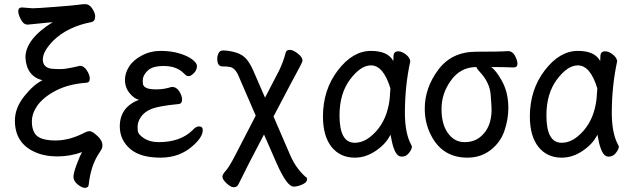

<svg xmlns="http://www.w3.org/2000/svg" viewBox="-20 -738 3040 928"><path d="M390 170Q376 170 355.5 153.5Q335 137 335 116Q335 99 350.5 57Q366 15 377 -3Q319 18 257 18Q195 18 149 -3Q52 -46 52 -155Q52 -216 97 -272.5Q142 -329 185 -350Q108 -370 103 -460Q103 -549 235 -631Q138 -622 114 -619Q99 -619 89.5 -631Q80 -643 74 -658.5Q68 -674 68 -684Q69 -702 86 -702L138 -698Q159 -698 249.5 -705Q340 -712 359.5 -715Q379 -718 392 -718Q412 -718 426 -696.5Q440 -675 440 -659Q440 -635 421 -631Q307 -609 238 -542Q187 -490 187 -451Q187 -412 228 -406Q245 -404 273 -404Q300 -404 367 -420Q385 -420 399.5 -398Q414 -376 414 -358Q414 -339 397 -338Q313 -332 252 -301Q191 -270 160 -227Q134 -189 134 -150Q134 -117 147 -95Q167 -59 249 -59Q317 -59 391 -98Q403 -104 412 -104Q422 -104 437 -93Q475 -63 475 -37Q475 -23 469 -13.5Q463 -4 451 15Q418 71 409 153Q408 170 390 170Z M756 24Q661 24 612 -16Q559 -60 559 -127Q559 -220 652 -256Q631 -259 607.5 -286.5Q584 -314 584 -353Q584 -384 603.5 -415.5Q623 -447 665 -469.5Q707 -492 757 -492Q806 -492 846.5 -480Q887 -468 909.5 -450.5Q932 -433 932 -419Q932 -399 917 -384.5Q902 -370 893 -370Q883 -370 877 -375.5Q871 -381 866 -386Q832 -419 771 -419Q716 -419 693 -396Q670 -373 670 -350Q670 -348 670.5 -335Q671 -322 685.5 -314Q700 -306 737 -306Q773 -306 810 -318Q833 -318 846.5 -296.5Q860 -275 860 -257Q860 -236 842 -235Q751 -226 716 -213Q681 -200 663 -175.5Q645 -151 645 -125Q645 -122 646 -105.5Q647 -89 675.5 -70Q704 -51 747 -51Q853 -51 912 -110Q927 -127 942 -127Q960 -127 960 -109Q960 -76 914 -35Q850 24 756 24Z M1110 167Q1095 167 1075 148Q1055 129 1055 116Q1055 105 1071 87.5Q1087 70 1113 20L1216 -179L1136 -364Q1119 -408 1093 -414Q1080 -417 1055 -417Q1030 -417 1030 -455Q1030 -467 1036 -480.5Q1042 -494 1058 -494Q1088 -494 1120.5 -484Q1153 -474 1171.5 -452Q1190 -430 1205 -395L1261 -266L1329 -397Q1349 -438 1361 -484Q1364 -497 1382 -497Q1396 -497 1419 -479.5Q1442 -462 1442 -445Q1442 -439 1428 -413Q1417 -394 1302 -175L1384 15Q1411 76 1457 117Q1464 118 1464 130Q1463 144 1440.5 154Q1418 164 1399 164Q1367 164 1317 51Q1286 -18 1256 -88Q1174 67 1134 150Q1127 167 1110 167Z M1695 24Q1624 24 1582.5 -28Q1541 -80 1541 -175Q1541 -304 1613 -398Q1685 -492 1773 -492Q1855 -492 1881 -443Q1881 -445 1882 -467.5Q1883 -490 1905 -490Q1922 -490 1941.5 -475Q1961 -460 1963 -442Q1937 -322 1937 -193Q1937 -93 1968 -37L1971 -30Q1971 -17 1957 1Q1943 19 1922 19Q1902 19 1890.5 -4.5Q1879 -28 1873.5 -57.5Q1868 -87 1867 -87Q1848 -45 1798.5 -10.5Q1749 24 1695 24ZM1694 -48Q1734 -48 1770 -77Q1861 -150 1866 -296Q1866 -304 1867 -311Q1833 -422 1773 -422Q1723 -422 1672 -354Q1621 -286 1621 -180Q1621 -48 1694 -48Z M2239 24Q2118 24 2063 -85Q2033 -143 2033 -213Q2033 -313 2098 -400.5Q2163 -488 2281.5 -488Q2400 -488 2435 -491Q2457 -491 2469 -468.5Q2481 -446 2481 -430Q2481 -412 2462 -412Q2414 -414 2354 -414Q2378 -397 2404 -350Q2437 -294 2437 -216Q2437 -161 2418 -105.5Q2399 -50 2351.5 -13Q2304 24 2239 24ZM2300 -75Q2356 -119 2356 -209Q2356 -221 2351.5 -281Q2347 -341 2295 -395Q2283 -408 2283 -414Q2205 -414 2158 -347Q2114 -285 2114 -211Q2114 -132 2150 -88Q2180 -51 2225 -51Q2270 -51 2300 -75Z M2695 24Q2624 24 2582.5 -28Q2541 -80 2541 -175Q2541 -304 2613 -398Q2685 -492 2773 -492Q2855 -492 2881 -443Q2881 -445 2882 -467.5Q2883 -490 2905 -490Q2922 -490 2941.5 -475Q2961 -460 2963 -442Q2937 -322 2937 -193Q2937 -93 2968 -37L2971 -30Q2971 -17 2957 1Q2943 19 2922 19Q2902 19 2890.5 -4.5Q2879 -28 2873.5 -57.5Q2868 -87 2867 -87Q2848 -45 2798.5 -10.5Q2749 24 2695 24ZM2694 -48Q2734 -48 2770 -77Q2861 -150 2866 -296Q2866 -304 2867 -311Q2833 -422 2773 -422Q2723 -422 2672 -354Q2621 -286 2621 -180Q2621 -48 2694 -48Z"/></svg>

Font: LXGW WenKai Mono TC
Style: Bold
Weight: 700
Designer: LXGW / Fontworks Inc.
Foundry: LXGW / Fontworks Inc.
Version: Version 1.330